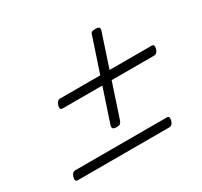

<svg xmlns="http://www.w3.org/2000/svg" viewBox="-131 -894 1025 972"><g transform="rotate(-30 381.5 -407.5)"><path d="M372 -232Q355 -232 350 -238Q345 -244 348 -255L495 -697Q498 -710 504.5 -713.5Q511 -717 524 -717Q541 -717 546.5 -712Q552 -707 548 -694L402 -253Q398 -242 392 -237Q386 -232 372 -232ZM67 -98Q57 -98 54 -104Q51 -110 55 -124Q62 -148 82 -148H614Q625 -148 627 -141.5Q629 -135 626 -122Q619 -98 600 -98ZM182 -451Q172 -451 169 -457Q166 -463 170 -477Q177 -501 197 -501H729Q740 -501 742 -494.5Q744 -488 741 -475Q734 -451 715 -451Z"/></g></svg>

Font: Playwrite US Trad ExtraLight
Style: Regular
Weight: 250
Designer: Veronika Burian, José Scaglione
Foundry: TypeTogether
Version: Version 1.003